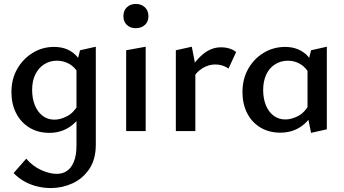

<svg xmlns="http://www.w3.org/2000/svg" viewBox="-20 -665 1747 974"><path d="M238 289Q204 289 170 281Q136 273 105 256Q74 239 49 213L113 140Q147 179 189.5 198Q232 217 268 217Q297 217 319 202.5Q341 188 354.5 156Q368 124 368 72V-339L386 -410L466 -428V69Q466 144 432.5 193Q399 242 347 265.5Q295 289 238 289ZM231 9Q172 9 128.5 -18Q85 -45 61.5 -91.5Q38 -138 38 -198Q38 -264 67.5 -315.5Q97 -367 146 -397Q195 -427 254 -427Q292 -427 321 -414.5Q350 -402 371 -378Q392 -354 403 -320L379 -290Q361 -324 332 -340.5Q303 -357 269 -357Q232 -357 203.5 -338.5Q175 -320 159 -287Q143 -254 143 -209Q143 -166 156.5 -132Q170 -98 195.5 -78Q221 -58 256 -58Q286 -58 319.5 -75Q353 -92 377 -134L412 -115Q390 -73 363.5 -46Q337 -19 303.5 -5Q270 9 231 9Z M620 0V-410L719 -428V0ZM669 -522Q641 -522 623.5 -538.5Q606 -555 606 -583Q606 -611 623.5 -628Q641 -645 669 -645Q697 -645 715 -628Q733 -611 733 -583Q733 -555 715 -538.5Q697 -522 669 -522Z M872 0V-410L953 -428L971 -335V0ZM954 -263 931 -288Q963 -350 1006.5 -387.5Q1050 -425 1101 -425Q1124 -425 1143.5 -419Q1163 -413 1178 -401L1139 -317Q1126 -327 1108.5 -332.5Q1091 -338 1072 -338Q1039 -338 1008 -319.5Q977 -301 954 -263Z M1402 8Q1344 8 1300.5 -18.5Q1257 -45 1233.5 -91.5Q1210 -138 1210 -198Q1210 -264 1239 -315.5Q1268 -367 1317.5 -397Q1367 -427 1427 -427Q1463 -427 1492.5 -414.5Q1522 -402 1543 -378.5Q1564 -355 1575 -322L1550 -289Q1532 -323 1503.5 -340Q1475 -357 1441 -357Q1404 -357 1375 -338.5Q1346 -320 1330.5 -286.5Q1315 -253 1315 -208Q1315 -166 1328.5 -132Q1342 -98 1367.5 -78.5Q1393 -59 1428 -59Q1458 -59 1491.5 -76Q1525 -93 1548 -135L1584 -115Q1562 -74 1535 -46.5Q1508 -19 1475 -5.5Q1442 8 1402 8ZM1558 9 1540 -80V-336L1558 -410L1638 -428V-9Z"/></svg>

Font: Ysabeau Infant SemiBold
Style: Regular
Weight: 600
Designer: Christian Thalmann (Catharsis Fonts)
Version: Version 2.002; featfreeze: ss01,ss02,lnum